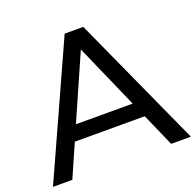

<svg xmlns="http://www.w3.org/2000/svg" viewBox="-124 -830 980 960"><g transform="rotate(-20 366.0 -350.0)"><path d="M551 -175H179L102 0H-1L316 -700H415L733 0H628ZM516 -255 365 -598 214 -255Z"/></g></svg>

Font: APTA Sans Medium
Style: Bold
Weight: 500
Version: Version 7.200